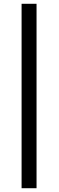

<svg xmlns="http://www.w3.org/2000/svg" viewBox="-20 -805 310 1014"><path d="M94 189H173V-785H94Z"/></svg>

Font: Repo
Style: Regular
Weight: 400
Designer: Stefan Peev
Foundry: Context Ltd
Version: Version 0.000